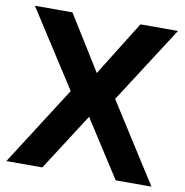

<svg xmlns="http://www.w3.org/2000/svg" viewBox="-79 -776 822 851"><g transform="rotate(10 332.0 -350.0)"><path d="M5 0 232 -355 10 -700H179L332 -454L485 -700H654L432 -355L658 0H497L332 -257L167 0Z"/></g></svg>

Font: SUSE Thin
Style: Bold
Weight: 700
Version: Version 1.000